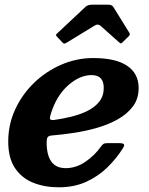

<svg xmlns="http://www.w3.org/2000/svg" viewBox="-20 -782 635 817"><path d="M244.5 -602.5 222.5 -626Q217.5 -631.5 218.2 -633.8Q219 -636 225.5 -642L344.5 -753.5Q353.5 -762 372.5 -762H440Q456 -762 461.5 -753.5L531 -641.5Q535 -634.5 527.5 -627.5L502.5 -603Q496 -596.5 493.8 -597.2Q491.5 -598 486 -602.5L407.5 -672.5Q396.5 -682 382.5 -673L262 -599.5Q255 -595.5 251.8 -596.8Q248.5 -598 244.5 -602.5ZM15 -180Q15 -251.5 44.2 -315.5Q73.5 -379.5 124.2 -428.8Q175 -478 240.2 -506.5Q305.5 -535 377 -535Q472.5 -535 521.2 -502Q570 -469 570 -407.5Q570 -362 545.8 -329.5Q521.5 -297 481.5 -274.5Q441.5 -252 392.8 -238Q344 -224 293.8 -216.5Q243.5 -209 200.5 -205.5Q187 -204.5 182.8 -198.2Q178.5 -192 178.5 -176.5Q178.5 -66.5 259.5 -66.5Q303.5 -66.5 343.2 -93.5Q383 -120.5 410.5 -159.5Q416 -167 421 -170Q426 -173 440 -173H485.5Q503.5 -173 507.2 -168.2Q511 -163.5 502.5 -150.5Q476.5 -109 438.2 -71Q400 -33 348.2 -9Q296.5 15 230 15Q170 15 121.2 -4.5Q72.5 -24 43.8 -66.8Q15 -109.5 15 -180ZM210 -271.5Q247 -276.5 284.5 -285.8Q322 -295 353 -310.5Q384 -326 402.8 -350Q421.5 -374 421.5 -408Q421.5 -462.5 369.5 -462.5Q319.5 -462.5 270 -419Q220.5 -375.5 196 -297Q191 -281.5 193 -275.8Q195 -270 210 -271.5Z"/></svg>

Font: Besley*
Style: Bold Italic
Weight: 700
Italic angle: -13°
Designer: Owen Earl
Foundry: indestructible type*
Version: Version 2.000; ttfautohint (v1.8.3)